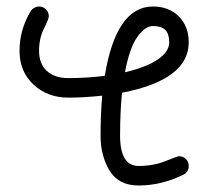

<svg xmlns="http://www.w3.org/2000/svg" viewBox="-20 -570 640 590"><path d="M500 -440Q500 -466 488 -478Q476 -490 450 -490Q426 -490 402 -456.5Q378 -423 364 -348Q429 -363 464.5 -387Q500 -411 500 -440ZM130 -520Q130 -512 115 -482Q100 -452 100 -414Q100 -374 124 -352Q148 -330 190 -330Q247 -330 302 -337Q337 -550 450 -550Q499 -550 529.5 -519.5Q560 -489 560 -440Q560 -325 355 -285Q349 -226 349 -153Q349 -60 406 -60Q451 -60 488.5 -75Q526 -90 530 -90Q542 -90 551 -81.5Q560 -73 560 -60Q560 -42 545 -34Q477 0 406 0Q344 0 316.5 -46Q289 -92 289 -153Q289 -214 294 -276Q238 -270 190 -270Q126 -270 83 -310Q40 -350 40 -414Q40 -479 75 -537Q85 -550 101 -550Q113 -550 121.5 -541Q130 -532 130 -520Z"/></svg>

Font: Pecita
Style: Book
Weight: 400
Width: 7
Version: Version 4.3